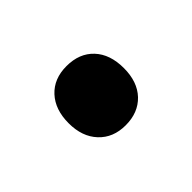

<svg xmlns="http://www.w3.org/2000/svg" viewBox="-39 -230 338 338"><g transform="rotate(45 130.0 -61.0)"><path d="M130 7Q96 7 76 -11.5Q56 -30 56 -61.5Q56 -93.5 75.8 -112Q95.5 -130.5 130 -130.5Q164 -130.5 183.8 -111.8Q203.5 -93 203.5 -61.5Q203.5 -30.5 183.5 -11.8Q163.5 7 130 7Z"/></g></svg>

Font: Encode Sans SC SemiExpanded Medium
Style: Regular
Weight: 500
Width: 6
Designer: Multiple Designers
Foundry: Impallari Type
Version: Version 3.002